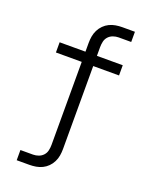

<svg xmlns="http://www.w3.org/2000/svg" viewBox="-172 -831 893 1132"><g transform="rotate(20 275.0 -265.0)"><path d="M77 210V146H156Q173 146 190 140Q207 134 219 121Q231 108 235 90.5Q239 73 239 55V-466H77V-530H239V-585Q239 -606 242.5 -626.5Q246 -647 255.5 -666Q265 -685 280 -700Q295 -715 313.5 -724Q332 -733 352.5 -736.5Q373 -740 394 -740H473V-676H394Q377 -676 360 -670Q343 -664 331 -651Q319 -638 315 -620.5Q311 -603 311 -585V-530H473V-466H311V55Q311 76 307.5 96.5Q304 117 294.5 136Q285 155 270 170Q255 185 236.5 194Q218 203 197.5 206.5Q177 210 156 210Z"/></g></svg>

Font: Lode
Style: Regular
Weight: 400
Monospace: yes
Designer: Belleve Invis
Foundry: Belleve Invis
Version: Version 29.2.0; ttfautohint (v1.8.3)